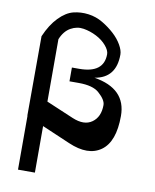

<svg xmlns="http://www.w3.org/2000/svg" viewBox="-100 -822 887 1097"><g transform="rotate(10 343.5 -273.0)"><path d="M420 -393Q607 -363 607 -204Q607 -54 533.5 -1.5Q460 51 342 0L179 -70V200H81V-113H80L81 -574Q111 -644 152.5 -686.5Q194 -729 236.5 -739.5Q279 -750 324 -744Q369 -738 407.5 -715Q446 -692 476.5 -664Q507 -636 525 -604.5Q543 -573 543 -549Q543 -413 420 -393ZM337 -145Q408 -115 453 -147Q498 -179 498 -248Q498 -278 455 -316Q419 -348 337 -348H283V-428H325Q468 -428 468 -538Q468 -560 445 -587Q422 -614 386 -632.5Q350 -651 311 -657.5Q272 -664 235.5 -643.5Q199 -623 179 -574V-212Z"/></g></svg>

Font: OpenDyslexic
Style: Regular
Weight: 400
Designer: Abbie Gonzalez
Version: Version 0.920;hotconv 1.0.109;makeotfexe 2.5.65596